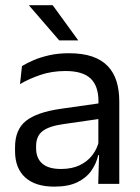

<svg xmlns="http://www.w3.org/2000/svg" viewBox="-20 -703 534 734"><path d="M355.5 0 359 -118.5 356 -131V-286.5L356.5 -315Q356.5 -374.5 326.2 -403Q296 -431.5 230.5 -431.5Q178 -431.5 134.2 -416.5Q90.5 -401.5 56.5 -381.5L64 -450.5Q83 -462 109.2 -473.2Q135.5 -484.5 169.2 -492Q203 -499.5 243.5 -499.5Q296 -499.5 332.8 -486.8Q369.5 -474 392.2 -450Q415 -426 425.5 -392Q436 -358 436 -316V0ZM187.5 10.5Q115 10.5 76.2 -24.8Q37.5 -60 37.5 -125.5V-140Q37.5 -207.5 79.2 -240.8Q121 -274 212 -287L366.5 -309L371 -250L222 -228.5Q166 -220.5 142 -201.2Q118 -182 118 -144.5V-136.5Q118 -98 141.8 -77.5Q165.5 -57 213 -57Q255 -57 285 -71.5Q315 -86 333.5 -110.5Q352 -135 358.5 -165L371 -110H355.5Q348.5 -78 329.2 -50.5Q310 -23 275.5 -6.2Q241 10.5 187.5 10.5ZM181.5 -683 278.5 -549.5V-548.5H206.5L91.5 -681.5V-683Z"/></svg>

Font: Anek Latin Medium
Style: Regular
Weight: 400
Version: Version 1.003